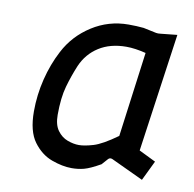

<svg xmlns="http://www.w3.org/2000/svg" viewBox="-58 -854 558 552"><g transform="rotate(10 221.5 -578.5)"><path d="M185 -361Q158 -361 126.5 -372.5Q95 -384 72.5 -414.5Q50 -445 50 -503Q50 -551 61.5 -597.5Q73 -644 94 -684Q120 -734 168.5 -765Q217 -796 275 -796Q288 -796 298 -795.5Q308 -795 319 -794L357 -786Q362 -785 370 -786L418 -791L369 -445L418 -421L390 -363L296 -407Q289 -410 284 -405L268 -387Q238 -370 221 -365.5Q204 -361 185 -361ZM194 -430Q210 -430 235.5 -437.5Q261 -445 304 -476L337 -724Q305 -732 280 -732Q233 -732 200 -711Q167 -690 151 -653Q138 -622 128.5 -588.5Q119 -555 119 -505Q119 -476 131 -459.5Q143 -443 160.5 -436.5Q178 -430 194 -430Z"/></g></svg>

Font: Finlandica
Style: Italic
Weight: 400
Italic angle: -8°
Designer: Niklas Ekholm, Juho Hiilivirta, Jaakko Suomalainen
Foundry: Helsinki Type Studio
Version: Version 1.064